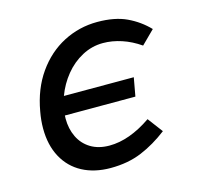

<svg xmlns="http://www.w3.org/2000/svg" viewBox="-87 -645 774 747"><g transform="rotate(-15 300.0 -271.0)"><path d="M55.5 -206Q55.5 -239 62 -273.5Q77 -360 121.2 -423Q165.5 -486 229.2 -519Q293 -552 366 -552Q436.5 -552 484.2 -529.5Q532 -507 568 -469.5L515 -417Q479 -442 441 -454.5Q403 -467 366 -467Q321.5 -467 281.8 -445.8Q242 -424.5 212.5 -388.2Q183 -352 166.5 -307.5H448L434.5 -233H150.5L150 -220.5Q150 -179.5 166 -146.2Q182 -113 213.2 -94Q244.5 -75 288.5 -75Q368.5 -75 457.5 -136L503 -75.5Q451 -35.5 395.8 -12.5Q340.5 10.5 270.5 10.5Q205.5 10.5 157 -15.2Q108.5 -41 82 -90Q55.5 -139 55.5 -206Z"/></g></svg>

Font: JuliaMono MediumItalic
Style: Regular
Weight: 500
Italic angle: -9°
Monospace: yes
Designer: cormullion
Foundry: corm
Version: Version 0.049; ttfautohint (v1.8.4)